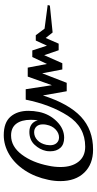

<svg xmlns="http://www.w3.org/2000/svg" viewBox="240 -796 528 1049"><g transform="rotate(-90 504.5 -271.0)"><path d="M40 -206Q40 -239 47 -271Q62 -344 98.5 -399.5Q135 -455 185.5 -485Q236 -515 291 -515Q360 -515 392 -478Q424 -441 424 -380Q424 -352 418 -322Q406 -265 366 -225Q326 -185 277 -185Q240 -185 221.5 -206Q203 -227 203 -260Q203 -276 205 -284Q212 -318 238.5 -346.5Q265 -375 309 -375Q333 -375 349.5 -363.5Q366 -352 372 -329Q375 -349 375 -367Q375 -418 353.5 -446.5Q332 -475 289 -475Q229 -475 185 -416.5Q141 -358 124 -270Q117 -238 117 -205Q117 -143 146 -106.5Q175 -70 228 -70Q336 -70 397 -165Q458 -260 485 -395H542L564 -252L611 -384H660L680 -279L718 -359H754L780 -279L808 -340H837L873 -292L1002 -275L999 -263L852 -248L822 -286L791 -215H755L728 -294L684 -195H650L629 -305L577 -171H531L508 -301Q463 -160 392 -93.5Q321 -27 212 -27Q133 -27 86.5 -75Q40 -123 40 -206ZM348 -282Q350 -289 350 -302Q350 -324 338 -336.5Q326 -349 307 -349Q283 -349 264 -331.5Q245 -314 238 -282Q236 -268 236 -262Q236 -239 248 -226Q260 -213 279 -213Q302 -213 322 -231.5Q342 -250 348 -282Z"/></g></svg>

Font: Trirong Medium
Style: Italic
Weight: 500
Italic angle: -12°
Designer: Katatrad Team
Foundry: CadsonDemak
Version: Version 1.001